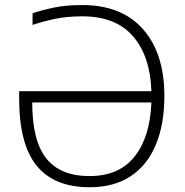

<svg xmlns="http://www.w3.org/2000/svg" viewBox="-20 -745 744 774"><path d="M311.5 -679.2Q250 -679.2 200.7 -668.7Q151.4 -658.2 111.3 -644.5V-691.4Q148.4 -704.1 197 -714.4Q245.6 -724.6 312 -724.6Q470.7 -724.6 556.6 -627.2Q642.6 -529.8 642.6 -358.4Q642.6 -244.6 608.4 -162.1Q574.2 -79.6 507.1 -34.9Q439.9 9.8 340.8 9.8Q198.7 9.8 127.9 -76.9Q57.1 -163.6 57.1 -349.6V-377.4H590.3Q585.9 -518.1 516.4 -598.6Q446.8 -679.2 311.5 -679.2ZM340.8 -35.2Q460.9 -35.2 523.2 -114.7Q585.4 -194.3 590.3 -332H109.9Q109.9 -177.2 166.7 -106.2Q223.6 -35.2 340.8 -35.2Z"/></svg>

Font: Open Sans Light
Style: Regular
Weight: 300
Designer: Monotype Design Team
Foundry: Monotype Imaging Inc.
Version: Version 3.000; ttfautohint (v1.8.4)